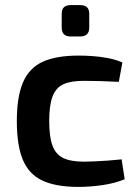

<svg xmlns="http://www.w3.org/2000/svg" viewBox="-20 -721 540 753"><path d="M288 -503Q313 -503 343 -501Q373 -499 404 -493Q435 -487 460 -476L446 -400Q409 -402 372.5 -403Q336 -404 309 -404Q258 -404 228.5 -390.5Q199 -377 186 -342.5Q173 -308 173 -246Q173 -184 186 -149.5Q199 -115 228.5 -101Q258 -87 309 -87Q324 -87 348.5 -88Q373 -89 401.5 -91Q430 -93 457 -96L469 -18Q430 -2 382 5Q334 12 287 12Q199 12 146 -13Q93 -38 69.5 -94.5Q46 -151 46 -246Q46 -341 70 -397.5Q94 -454 147 -478.5Q200 -503 288 -503ZM295 -701Q330 -701 330 -667V-613Q330 -578 295 -578H257Q222 -578 222 -613V-667Q222 -701 257 -701Z"/></svg>

Font: Exo 2 SemiBold
Style: Regular
Weight: 600
Designer: Natanael Gama
Foundry: Natanael Gama
Version: Version 2.010